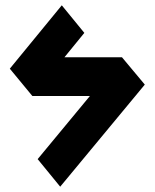

<svg xmlns="http://www.w3.org/2000/svg" viewBox="-20 -948 583 724"><path d="M213 -928 298 -824 223 -732H440L526 -629L207 -244L122 -348L319 -586H102L17 -689Z"/></svg>

Font: PatchSans
Style: PatchSans
Weight: 400
Version: Version 1.0